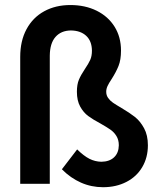

<svg xmlns="http://www.w3.org/2000/svg" viewBox="-20 -741 652 774"><path d="M229.5 -58.6 291 -138.7Q317.9 -112.3 340.6 -100.8Q363.3 -89.4 388.7 -88.9Q421.4 -89.4 439.9 -106.9Q458.5 -124.5 459 -155.3Q459 -177.2 449.2 -192.9Q439.5 -208.5 425 -218.5Q410.6 -228.5 384.8 -243.2Q354.5 -259.3 335.4 -273.4Q316.4 -287.6 303.2 -311.5Q290 -335.4 290 -371.1Q290 -400.4 298.1 -419.7Q306.2 -439 322.3 -462.9Q336.9 -484.4 343.8 -499.8Q350.6 -515.1 350.6 -537.1Q350.1 -575.7 327.4 -596.7Q304.7 -617.7 265.6 -618.2Q226.1 -617.7 203.6 -592Q181.2 -566.4 180.7 -516.6V0H61.5V-511.7Q61.5 -576.2 86.9 -623.3Q112.3 -670.4 158.2 -695.6Q204.1 -720.7 263.7 -720.7Q323.2 -720.7 369.6 -697.8Q416 -674.8 441.9 -633.3Q467.8 -591.8 467.8 -537.1Q467.8 -500 457.8 -475.1Q447.8 -450.2 429.7 -421.9Q418.9 -405.8 413.6 -394.3Q408.2 -382.8 408.2 -371.1Q408.2 -356.9 416 -345.9Q423.8 -335 435.5 -326.9Q447.3 -318.8 469.7 -305.7Q502.9 -286.1 524.2 -269.3Q545.4 -252.4 560.8 -224.1Q576.2 -195.8 576.2 -155.3Q576.2 -106 553.5 -67.4Q530.8 -28.8 489.5 -7.6Q448.2 13.7 395.5 13.7Q348.1 13.7 306.2 -4.9Q264.2 -23.4 229.5 -58.6Z"/></svg>

Font: Wanted Sans SemiBold
Style: Regular
Weight: 600
Designer: Original Design by Kil Hyung-jin and Kang Hanbin, Wanted Lab, Inc; Hangeul from Source Han Sans by Jang Soo-young and Ka
Foundry: Wanted Lab, Inc.
Version: Version 1.003